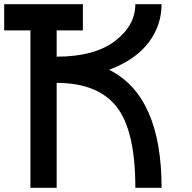

<svg xmlns="http://www.w3.org/2000/svg" viewBox="-20 -895 915 915"><path d="M750 0H625Q625 -273.4 535.2 -386.7Q445.3 -500 250 -500V0H125V-750H0V-875H375V-750H250V-625Q429.7 -625 527.3 -699.2Q625 -773.4 625 -875H750Q750 -773.4 687.5 -691.4Q625 -609.4 500 -562.5Q750 -437.5 750 0Z"/></svg>

Font: CraftyPE
Style: Regular
Weight: 400
Designer: Erek Butcher
Foundry: Haunted Coop
Version: Version 0.018;April 4, 2024;FontCreator 15.0.0.2962 64-bit